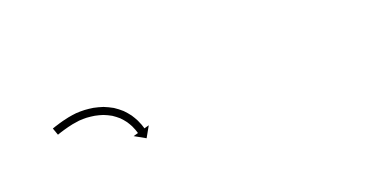

<svg xmlns="http://www.w3.org/2000/svg" viewBox="-18 -776 960 479"><g transform="rotate(-20 462.0 -536.5)"><path d="M109.6 -580.2C108.8 -579.9 108 -579.6 107.1 -579.3L113.8 -560.5C114.6 -560.7 115.4 -561 116.2 -561.3C116.2 -561.3 116.2 -561.3 116.2 -561.3C116.2 -561.3 116.2 -561.3 116.2 -561.3C118.2 -562 120.2 -562.6 122.1 -563.3C122.1 -563.3 122.1 -563.3 122.1 -563.3C122.1 -563.3 122.1 -563.3 122.1 -563.3C125.1 -564.2 128.2 -565.2 131.3 -566.1C131.3 -566.1 131.2 -566.1 131.2 -566.1C131.2 -566.1 131.2 -566.1 131.2 -566.1C135.2 -567.2 139.2 -568.3 143.3 -569.4C143.3 -569.4 143.2 -569.4 143.2 -569.4C143.1 -569.4 143.1 -569.4 143.1 -569.4C148.1 -570.6 153 -571.7 158 -572.8C158 -572.8 158 -572.8 157.9 -572.8C157.8 -572.7 157.8 -572.7 157.8 -572.7C163.8 -573.8 169.9 -574.7 175.9 -575.5C175.9 -575.5 175.8 -575.4 175.7 -575.4C175.6 -575.4 175.5 -575.4 175.5 -575.4C182.4 -575.9 189.3 -576 196.3 -575.8C196.3 -575.8 196.2 -575.8 196.1 -575.8C196 -575.8 195.9 -575.8 195.9 -575.8C202.8 -575.3 209.8 -574.5 216.6 -573.4C216.6 -573.4 216.5 -573.5 216.4 -573.5C216.3 -573.5 216.1 -573.5 216.1 -573.5C223.4 -572 230.5 -570.2 237.5 -567.9C237.5 -567.9 237.4 -567.9 237.2 -568C237.1 -568 236.9 -568.1 236.9 -568.1C244 -565.3 250.9 -562 257.5 -558.3C257.5 -558.3 257.4 -558.4 257.2 -558.5C257.1 -558.6 256.9 -558.7 256.9 -558.7C263.1 -554.6 269 -550 274.6 -545.1C274.6 -545.1 274.4 -545.2 274.3 -545.3C274.2 -545.4 274 -545.6 274 -545.6C278.7 -540.8 283.1 -535.7 287 -530.4C287 -530.4 287 -530.5 286.9 -530.6C286.8 -530.7 286.7 -530.8 286.7 -530.8C289.7 -526.2 292.5 -521.5 295.1 -516.6C295.1 -516.6 295 -516.7 295 -516.8C294.9 -516.9 294.9 -517 294.9 -517C296.6 -513.3 298.2 -509.5 299.7 -505.7C299.7 -505.7 299.7 -505.8 299.6 -505.8C299.6 -505.9 299.6 -506 299.6 -506C300.4 -503.5 301.3 -501.1 302 -498.7C302 -498.7 302 -498.7 302 -498.7C302 -498.8 302 -498.8 302 -498.8C302.2 -497.9 302.5 -497 302.7 -496.1L290 -492.6L318.6 -476.5L334.7 -505.1L322 -501.6C321.7 -502.5 321.5 -503.4 321.2 -504.3C321.2 -504.3 321.2 -504.4 321.2 -504.4C321.2 -504.4 321.1 -504.5 321.1 -504.5C320.3 -507.2 319.4 -509.9 318.5 -512.6C318.5 -512.6 318.4 -512.6 318.4 -512.7C318.4 -512.8 318.4 -512.8 318.4 -512.8C316.7 -517.1 314.9 -521.3 313 -525.4C313 -525.4 313 -525.5 312.9 -525.6C312.9 -525.7 312.8 -525.8 312.8 -525.8C310 -531.3 306.8 -536.6 303.4 -541.8C303.4 -541.8 303.3 -541.9 303.3 -542C303.2 -542.2 303.1 -542.3 303.1 -542.3C298.6 -548.3 293.7 -554.1 288.4 -559.5C288.4 -559.5 288.3 -559.6 288.1 -559.7C288 -559.9 287.9 -560 287.9 -560C281.6 -565.6 275 -570.7 268 -575.3C268 -575.3 267.8 -575.4 267.7 -575.5C267.5 -575.6 267.3 -575.7 267.3 -575.7C259.9 -579.9 252.2 -583.5 244.3 -586.7C244.3 -586.7 244.2 -586.7 244 -586.8C243.9 -586.8 243.7 -586.9 243.7 -586.9C236 -589.4 228.1 -591.5 220.2 -593.1C220.2 -593.1 220 -593.1 219.9 -593.2C219.8 -593.2 219.7 -593.2 219.7 -593.2C212.3 -594.4 204.8 -595.2 197.3 -595.7C197.3 -595.7 197.2 -595.7 197.1 -595.7C197 -595.7 196.9 -595.7 196.9 -595.7C189.3 -596 181.7 -595.9 174.1 -595.4C174.1 -595.4 174 -595.4 173.8 -595.3C173.7 -595.3 173.6 -595.3 173.6 -595.3C167.1 -594.6 160.6 -593.6 154.2 -592.4C154.2 -592.4 154.1 -592.4 154 -592.4C154 -592.4 153.9 -592.4 153.9 -592.4C148.7 -591.3 143.5 -590.1 138.3 -588.8C138.3 -588.8 138.3 -588.8 138.2 -588.8C138.2 -588.8 138.1 -588.8 138.1 -588.8C133.9 -587.6 129.8 -586.5 125.6 -585.3C125.6 -585.3 125.6 -585.3 125.5 -585.3C125.5 -585.3 125.5 -585.2 125.5 -585.2C122.3 -584.3 119.1 -583.3 116 -582.3C116 -582.3 116 -582.3 115.9 -582.3C115.9 -582.3 115.9 -582.3 115.9 -582.3C113.8 -581.6 111.8 -580.9 109.7 -580.2C109.7 -580.2 109.7 -580.2 109.7 -580.2C109.7 -580.2 109.6 -580.2 109.6 -580.2Z"/></g></svg>

Font: FRB American Cursive Just Arrows Ultra
Style: Bold Italic
Weight: 1000
Italic angle: -25°
Version: Version 2.0;Modular Font Editor K font №1